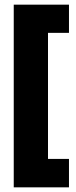

<svg xmlns="http://www.w3.org/2000/svg" viewBox="-20 -717 325 824"><path d="M39 87V-682H186V87ZM39 87V-35H276V87ZM39 -576V-697H276V-576Z"/></svg>

Font: Bricolage Grotesque 48pt Condensed ExtraBold
Style: Regular
Weight: 800
Width: 3
Designer: Mathieu Triay
Foundry: Atelier Triay
Version: Version 1.001;gftools[0.9.33.dev8+g029e19f]